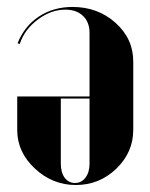

<svg xmlns="http://www.w3.org/2000/svg" viewBox="-20 -525 435 555"><path d="M365.2 -149.9Q365.2 -84.5 316.2 -37.4Q267.1 9.8 199.2 9.8Q131.8 9.8 80.8 -37.8Q29.8 -85.4 29.8 -148.9V-246.1H238.8V-430.2Q238.8 -460.9 220 -479Q201.2 -497.1 168.9 -497.1Q127.4 -497.1 89.1 -468.3Q50.8 -439.5 37.1 -397.9L30.8 -399.9Q50.3 -449.2 92.3 -477.1Q134.3 -504.9 189.9 -504.9Q262.7 -504.9 314 -459Q365.2 -413.1 365.2 -347.2ZM155.8 -240.2V-51.8Q155.8 -26.4 167 -11.2Q178.2 3.9 196.8 3.9Q215.3 3.9 227.1 -11.5Q238.8 -26.9 238.8 -51.8V-240.2Z"/></svg>

Font: Moniqa Black Display
Style: Regular
Weight: 900
Designer: Rajesh Rajput
Foundry: Rajesh Rajput
Version: Version 1.000